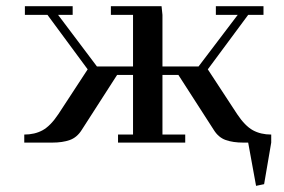

<svg xmlns="http://www.w3.org/2000/svg" viewBox="-20 -459 913 618"><path d="M58.1 0V-25.9Q91.8 -25.9 117.2 -39.8Q142.6 -53.7 168 -91.8L262.2 -235.8L132.8 -411.1H60.1V-439H213.9V-411.1H167L292 -245.1H408.2V-411.1H336.9V-439H500L502.9 -411.1V-245.1H619.1L745.1 -411.1H674.8V-439H828.1V-411.1H778.8L648.9 -235.8L743.2 -91.8Q768.6 -53.7 793.9 -39.8Q819.3 -25.9 853 -25.9V0L830.1 133.8L804.2 139.2L778.8 0H763.2Q730 0 706.5 -8.3Q683.1 -16.6 668 -41L554.2 -217.8H502.9V-25.9H576.2V0H359.9V-25.9H408.2V-217.8H356.9L243.2 -41Q228 -16.6 204.6 -8.3Q181.2 0 147.9 0Z"/></svg>

Font: Dehuti
Style: Bold
Weight: 700
Version: Version 1.2